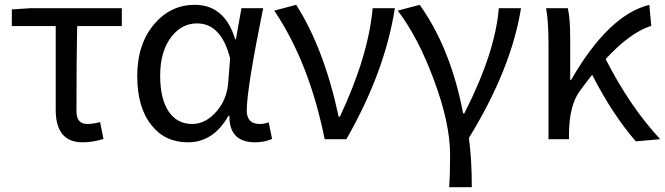

<svg xmlns="http://www.w3.org/2000/svg" viewBox="-20 -577 2757 796"><path d="M211 -122V-469H29V-538L107 -543H485V-469H300Q297 -346 297 -116Q297 -63 342 -63Q366 -63 395 -71L409 -1Q365 13 322 13Q211 13 211 -122Z M608 -58Q549 -131 549 -262Q549 -396 621 -479Q689 -557 787 -557Q912 -557 955 -414H958L981 -543H1071Q1003 -208 1003 -119Q1003 -63 1057 -63Q1075 -63 1094 -70L1108 -1Q1076 13 1038 13Q930 13 931 -97H927Q865 13 759 13Q664 13 608 -58ZM876 -113Q920 -163 926 -232L934 -335Q897 -480 797 -480Q734 -480 691 -425Q644 -365 644 -263Q644 -168 679 -115Q714 -63 777 -63Q831 -63 876 -113Z M1326 0Q1262 -318 1117 -533L1208 -557Q1324 -375 1384 -93H1389Q1507 -344 1525 -543H1617Q1576 -279 1416 0Z M1842 199Q1846 150 1846 65Q1846 -67 1778 -248Q1714 -421 1629 -533L1720 -557Q1849 -376 1900 -107H1905Q2033 -358 2048 -543H2140Q2100 -292 1924 -5Q1936 82 1936 199Z M2616 9Q2518 -104 2435 -267Q2407 -232 2384 -200Q2341 -142 2339 -28V0H2254V-394Q2254 -490 2244 -543H2334Q2344 -502 2344 -416V-246H2348Q2503 -515 2672 -557L2680 -470Q2592 -442 2491 -332Q2590 -137 2717 0Z"/></svg>

Font: KaiGen Gothic CN Regular
Style: Regular
Weight: 400
Designer: Ryoko NISHIZUKA  (kana & ideographs); Paul D. Hunt (Latin, Greek & Cyrillic); Wenlong ZHANG  (bopomofo); Sandoll Communi
Foundry: Adobe Systems Incorporated
Version: Version 1.002.20150501